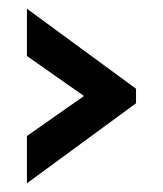

<svg xmlns="http://www.w3.org/2000/svg" viewBox="-20 -470 373 440"><path d="M291.7 -233.3 41.7 -50V-158.3L172.5 -250L41.7 -341.7V-450L291.7 -266.7Z"/></svg>

Font: Yulong
Style: Regular
Weight: 400
Designer: GGBotNet
Foundry: f0n7.com
Version: 1.00